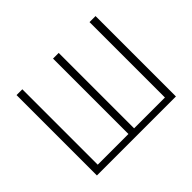

<svg xmlns="http://www.w3.org/2000/svg" viewBox="-144 -936 1172 1172"><g transform="rotate(-45 442.0 -350.0)"><path d="M785 -3H103V-697H153V-46H418V-697H467V-46H733V-697H785Z"/></g></svg>

Font: LXGW 975 Gothic SC 200W
Style: Regular
Weight: 200
Version: Version 2.01;February 25, 2021